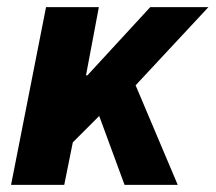

<svg xmlns="http://www.w3.org/2000/svg" viewBox="-20 -518 604 538"><path d="M11 0 109 -498H257L221 -307H225L401 -498H564L360 -279L478 0H329L258 -193L184 -119L160 0Z"/></svg>

Font: Source Sans 3 ExtraLight ExtraBold
Style: Italic
Weight: 800
Italic angle: -11°
Version: Version 3.052;hotconv 1.1.0;makeotfexe 2.6.0